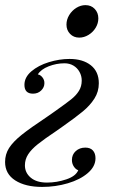

<svg xmlns="http://www.w3.org/2000/svg" viewBox="-62 -548 528 756"><path d="M274.4 -527.8Q296.9 -527.8 311 -512.9Q325.2 -498 325.2 -475.6Q325.2 -456.1 314.7 -438.7Q304.2 -421.4 286.6 -410.6Q269 -399.9 250 -399.9Q228 -399.9 213.9 -414.6Q199.7 -429.2 199.7 -451.2Q199.7 -470.7 210.4 -488.5Q221.2 -506.3 238.5 -517.1Q255.9 -527.8 274.4 -527.8ZM246.1 122.1Q236.8 119.6 229 108.2Q221.2 96.7 221.2 82Q221.2 60.5 236.3 46.9Q251.5 33.2 273.9 33.2Q293.5 33.2 303.7 44.4Q314 55.7 314 75.2Q314 107.4 283.9 133.3Q253.9 159.2 205.3 173.6Q156.7 188 104 188Q38.1 188 -2 162.4Q-42 136.7 -42 89.8Q-42 59.6 -26.4 34.9Q-10.7 10.3 22.7 -16.6Q56.2 -43.5 123 -87.9L157.2 -111.8Q199.2 -141.6 218.5 -157Q237.8 -172.4 248.8 -190.2Q259.8 -208 259.8 -231Q259.8 -249 251.2 -264.6Q242.7 -280.3 227.3 -289.6Q211.9 -298.8 191.9 -298.8Q160.2 -298.8 129.6 -286.9Q99.1 -274.9 86.9 -254.9Q96.7 -253.9 105 -243.4Q113.3 -232.9 112.8 -220.2Q112.8 -204.1 100.1 -191.7Q87.4 -179.2 67.9 -179.2Q34.2 -179.2 34.2 -213.9Q34.2 -243.7 61.5 -267.1Q88.9 -290.5 130.4 -303.2Q171.9 -315.9 211.9 -315.9Q264.2 -315.9 295.7 -291Q327.1 -266.1 327.1 -220.2Q327.1 -187 309.8 -159.9Q292.5 -132.8 264.9 -109.9Q237.3 -86.9 184.6 -49.8Q168.9 -39.1 161.1 -33.2Q112.8 -1 87.2 19.5Q61.5 40 48.8 59.8Q36.1 79.6 36.1 103Q36.1 132.3 59.1 151.6Q82 170.9 123 170.9Q161.6 170.9 199.2 158.2Q236.8 145.5 246.1 122.1Z"/></svg>

Font: TypoPRO Playfair Display
Style: Italic
Weight: 400
Italic angle: -14°
Designer: Claus Eggers Sørensen
Foundry: Claus Eggers Sørensen
Version: Version 1.004;PS 001.004;hotconv 1.0.70;makeotf.lib2.5.58329